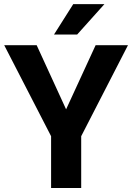

<svg xmlns="http://www.w3.org/2000/svg" viewBox="-20 -936 659 956"><path d="M309.1 -391.6 456.1 -710.9H617.2L384.3 -257.8V0H234.4V-257.8L1 -710.9H162.6ZM344.7 -915.5H500L364.3 -764.2H249Z"/></svg>

Font: Heebo
Style: Bold
Weight: 700
Designer: Oded Ezer
Foundry: Ezer Type House
Version: Version 3.100